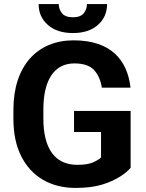

<svg xmlns="http://www.w3.org/2000/svg" viewBox="-20 -921 722 951"><path d="M346.7 -371.6V-267.1H480.5V-141.1C472.7 -133.3 460 -125.5 441.9 -117.2C423.8 -108.9 397.5 -104.5 362.8 -104.5C252.9 -104.5 194.8 -184.1 194.8 -333V-378.4C194.8 -526.9 250 -606.9 348.1 -606.9C392.6 -606.9 425.3 -596.2 445.8 -574.2C465.8 -552.2 479 -522.9 484.4 -486.8H626.5C610.8 -623.5 529.8 -721.2 344.2 -721.2C165.5 -721.2 46.4 -595.7 46.4 -377.4V-333C46.4 -260.3 59.1 -198.7 85 -147.5C136.2 -45.4 231.4 9.8 354 9.8C405.8 9.8 449.7 4.4 486.3 -6.8C559.1 -28.8 605 -64 627 -89.8V-371.6ZM410.6 -900.9C410.6 -883.8 405.3 -868.7 395 -855.5C384.3 -842.3 366.2 -835.4 341.3 -835.4C315.4 -835.4 297.4 -842.3 287.1 -855.5C276.4 -868.7 271 -883.8 271 -900.9H171.4C171.4 -858.4 186.5 -824.2 217.3 -797.4C248 -770.5 289.1 -757.3 341.3 -757.3C393.1 -757.3 434.1 -770.5 464.8 -797.4C495.1 -824.2 510.3 -858.4 510.3 -900.9Z"/></svg>

Font: Vazirmatn
Style: Bold
Weight: 700
Designer: Saber Rastikerdar
Foundry: Saber Rastikerdar
Version: Version 33.003